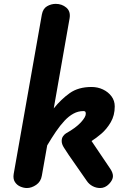

<svg xmlns="http://www.w3.org/2000/svg" viewBox="-20 -948 624 968"><path d="M115.5 0Q99.5 0 82.2 -7.5Q65 -15 55 -30.8Q45 -46.5 49 -71L191 -874.5Q196.5 -904.5 217.2 -916.5Q238 -928.5 261 -928.5Q292 -928.5 314.2 -909.8Q336.5 -891 331 -856.5L251 -401.5Q288 -447.5 331.5 -478.5Q375 -509.5 441.5 -509.5Q472.5 -509.5 499 -497Q525.5 -484.5 542 -462.5Q558.5 -440.5 558.5 -411.5Q558.5 -366 538.2 -331.5Q518 -297 490.8 -273.8Q463.5 -250.5 441.5 -237L535 -98.5Q549.5 -77.5 549.5 -60Q549.5 -41 529.8 -20.5Q510 0 485 0Q465 0 447 -9.5Q429 -19 417.5 -36L327 -166Q314.5 -185 302.8 -203Q291 -221 291 -237Q291 -251.5 297.8 -261Q304.5 -270.5 312.5 -275.5Q362.5 -303.5 387.5 -330.8Q412.5 -358 412.5 -374Q412.5 -382.5 409.8 -385.2Q407 -388 400.5 -388Q374 -388 350.5 -375.2Q327 -362.5 305.2 -339.2Q283.5 -316 262 -284.5Q240.5 -253 218 -215L191 -62.5Q186 -32 162.5 -16Q139 0 115.5 0Z"/></svg>

Font: Edu AU VIC WA NT Pre
Style: Bold
Weight: 700
Designer: Tina and Corey Anderson, Eben Sorkin, Mirko Velimirovic
Foundry: Google for Education
Version: Version 1.001